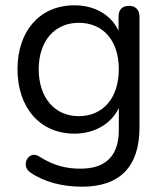

<svg xmlns="http://www.w3.org/2000/svg" viewBox="-20 -515 621 724"><path d="M289 189C432 189 506 114 506 -35V-452C506 -479 490 -493 467 -493C441 -493 427 -479 427 -452V-399C399 -459 337 -495 261 -495C128 -495 46 -396 46 -254C46 -112 128 -11 261 -11C336 -11 400 -48 428 -108V-24C428 72 379 121 284 121C232 121 184 111 126 74C88 51 56 109 94 135C147 172 217 189 289 189ZM277 -77C185 -77 126 -148 126 -254C126 -359 185 -429 277 -429C369 -429 428 -362 428 -254C428 -146 369 -77 277 -77Z"/></svg>

Font: SN Pro Book
Style: Regular
Weight: 350
Designer: Tobias Whetton
Foundry: Supernotes
Version: Version 1.003;Glyphs 3.3 (3324)